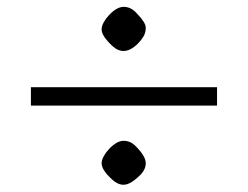

<svg xmlns="http://www.w3.org/2000/svg" viewBox="-20 -645 705 546"><path d="M290.5 -221.7Q312.5 -244.6 331.5 -244.6Q351.6 -244.6 366.7 -228.5Q394.5 -200.2 394.5 -181.2Q394.5 -163.1 378.9 -147.5Q351.1 -119.6 331.5 -119.6Q314.9 -119.6 298.8 -134.5Q282.7 -149.4 275.9 -160.4Q269 -171.4 269 -180.7Q269 -189.9 275.1 -200.9Q281.2 -211.9 290.5 -221.7ZM290.5 -602.5Q312.5 -625.5 331.5 -625.5Q351.6 -625.5 366.7 -609.4Q394.5 -581.1 394.5 -566.7Q394.5 -552.2 388.2 -541.5Q381.8 -530.8 372.6 -521.5Q351.1 -500 331.5 -500Q314.5 -500 298.6 -515.1Q282.7 -530.3 275.9 -541.3Q269 -552.2 269 -561.5Q269 -570.8 275.1 -581.8Q281.2 -592.8 290.5 -602.5ZM597.2 -397V-344.7H67.9V-397Z"/></svg>

Font: Habibi
Style: Regular
Weight: 400
Designer: Magnus Gaarde
Foundry: Magnus Gaarde
Version: Version 1.001